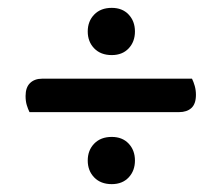

<svg xmlns="http://www.w3.org/2000/svg" viewBox="-20 -539 563 488"><path d="M55 -254Q51 -262 48 -272Q45 -282 45 -295Q45 -317 56.5 -328Q68 -339 87 -339H468Q472 -331 475 -320.5Q478 -310 478 -298Q478 -275 466.5 -264.5Q455 -254 435 -254ZM203 -131Q203 -157 219.5 -174Q236 -191 264 -191Q291 -191 307 -174Q323 -157 323 -131Q323 -105 307 -88Q291 -71 264 -71Q236 -71 219.5 -88Q203 -105 203 -131ZM203 -459Q203 -485 219.5 -502Q236 -519 264 -519Q291 -519 307 -502Q323 -485 323 -459Q323 -433 307 -416Q291 -399 264 -399Q236 -399 219.5 -416Q203 -433 203 -459Z"/></svg>

Font: Baloo 2 Medium
Style: Regular
Weight: 500
Designer: Sarang Kulkarni and Ek Type
Foundry: Ek Type
Version: Version 1.640;hotconv 1.0.111;makeotfexe 2.5.65597; ttfautoh